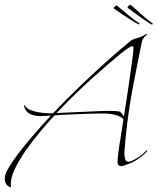

<svg xmlns="http://www.w3.org/2000/svg" viewBox="-48 -685 662 807"><path d="M532 -584Q522 -589 502.5 -601Q483 -613 463.5 -626.5Q444 -640 431 -649Q431 -649 430.5 -649.5Q430 -650 430 -651Q430 -654 435 -658Q440 -662 443 -662Q461 -647 489 -623.5Q517 -600 537 -588Q539 -586 537.5 -583.5Q536 -581 532 -584ZM587 -583Q577 -589 558.5 -601.5Q540 -614 520.5 -628.5Q501 -643 489 -652Q489 -652 488.5 -653Q488 -654 488 -654Q488 -657 493 -661Q498 -665 501 -665Q519 -649 546.5 -624.5Q574 -600 593 -587Q595 -585 593.5 -583Q592 -581 587 -583ZM-2 95Q0 106 -12 98.5Q-24 91 -27 76Q-28 74 -28 67Q-28 59 -25.5 49Q-23 39 -16 28Q2 -4 30.5 -41.5Q59 -79 94 -119Q111 -139 129 -159Q147 -179 166 -199H165Q154 -199 143.5 -198Q133 -197 122 -197Q99 -197 80 -205Q61 -213 53 -238Q52 -241 53.5 -242.5Q55 -244 57 -240Q66 -227 85 -220.5Q104 -214 124.5 -211.5Q145 -209 158 -209H175Q232 -269 291.5 -326Q351 -383 406 -432Q461 -481 502 -514Q512 -521 532 -526Q539 -528 549 -532.5Q559 -537 564 -541Q567 -543 569.5 -541.5Q572 -540 568 -538Q562 -534 556.5 -526.5Q551 -519 549 -512Q547 -503 541.5 -476Q536 -449 528.5 -411Q521 -373 513 -331.5Q505 -290 499 -252Q493 -216 488 -177Q483 -138 480 -106.5Q477 -75 476 -58Q475 -54 475 -48Q475 -42 475 -37Q475 -25 478.5 -15Q482 -5 492 -5Q498 -5 506 -9Q524 -17 539 -27.5Q554 -38 566 -51Q570 -56 570.5 -52.5Q571 -49 567 -46Q552 -30 532 -16.5Q512 -3 489 5Q483 7 475.5 10Q468 13 461 13Q446 13 446 -4Q447 -24 450 -48Q453 -72 457 -94L471 -184Q457 -198 433 -203Q409 -208 391 -208Q355 -208 314 -206.5Q273 -205 237.5 -203.5Q202 -202 181 -200Q153 -170 120.5 -131Q88 -92 59 -50.5Q30 -9 12.5 29Q-5 67 -2 95ZM473 -196Q483 -259 492 -320.5Q501 -382 507 -426.5Q513 -471 513 -483Q513 -491 508 -491Q499 -491 461 -461Q410 -419 345 -361Q280 -303 215 -236L190 -210L369 -218Q374 -218 385.5 -218.5Q397 -219 410 -219Q426 -219 440 -218Q454 -217 457 -215Q465 -208 473 -196Z"/></svg>

Font: Explora
Style: Regular
Weight: 400
Designer: Robert E. Leuschke
Foundry: Robert E. Leuschke
Version: Version 1.010